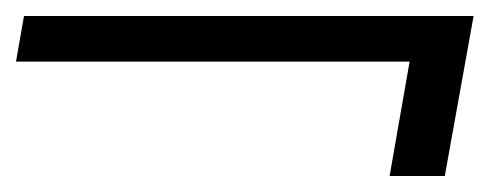

<svg xmlns="http://www.w3.org/2000/svg" viewBox="-29 -450 612 240"><path d="M458 -230 483 -373H-9L1 -430H563L527 -230Z"/></svg>

Font: DM Sans 17pt Light
Style: Italic
Weight: 300
Italic angle: -10°
Version: Version 4.004;gftools[0.9.30]